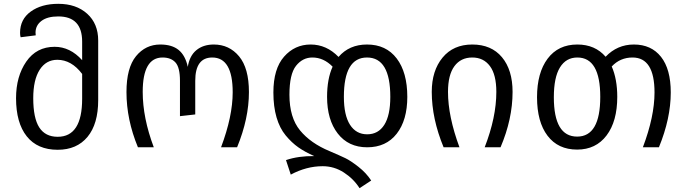

<svg xmlns="http://www.w3.org/2000/svg" viewBox="-20 -771 3595 1005"><path d="M285 -751Q379 -751 436.5 -699Q494 -647 494 -559V-247Q494 -122 438 -54.5Q382 13 282 13Q176 13 120 -57.5Q64 -128 64 -257Q64 -371 117.5 -448.5Q171 -526 266 -526Q347 -526 410 -456V-553Q410 -685 285 -685Q228 -685 197 -661.5Q166 -638 166 -600Q166 -593 167 -586L88 -576Q85 -586 85 -599Q85 -670 141 -710.5Q197 -751 285 -751ZM282 -55Q410 -55 410 -254V-384Q354 -458 280 -458Q221 -458 187.5 -405.5Q154 -353 154 -257Q154 -153 185.5 -104Q217 -55 282 -55Z M702 0Q642 -145 642 -289Q642 -416 692 -477Q742 -538 819 -538Q880 -538 915 -509.5Q950 -481 963 -421Q972 -479 1008 -508.5Q1044 -538 1099 -538Q1180 -538 1231.5 -476Q1283 -414 1283 -289Q1283 -151 1221 0H1137Q1198 -162 1198 -288Q1198 -470 1091 -470Q1002 -470 1002 -348V-172L922 -163V-348Q922 -418 898.5 -444Q875 -470 831 -470Q727 -470 727 -290Q727 -154 785 0Z M1902 0Q1804 0 1748 -72Q1692 -144 1692 -264Q1692 -358 1721 -422Q1674 -470 1615 -470Q1564 -470 1529.5 -426.5Q1495 -383 1495 -275Q1495 -156 1550.5 -88.5Q1606 -21 1705 20Q1761 44 1788 57Q1815 70 1856 102Q1897 134 1923 174L1862 214Q1831 165 1780 132Q1729 99 1669 99Q1584 99 1502 143L1477 67Q1542 45 1625 46Q1577 25 1542 0.5Q1507 -24 1475.5 -62Q1444 -100 1427.5 -156.5Q1411 -213 1411 -287Q1411 -411 1467 -474.5Q1523 -538 1606 -538Q1689 -538 1752 -473Q1808 -538 1901 -538Q2001 -538 2056.5 -465Q2112 -392 2112 -264Q2112 -142 2056.5 -71Q2001 0 1902 0ZM1901 -470Q1780 -470 1780 -264Q1780 -168 1812 -118Q1844 -68 1902 -68Q1960 -68 1991.5 -117.5Q2023 -167 2023 -264Q2023 -470 1901 -470Z M2240 -290Q2240 -401 2296.5 -469.5Q2353 -538 2452 -538Q2552 -538 2607.5 -471.5Q2663 -405 2663 -290Q2663 -148 2600 0H2517Q2578 -157 2578 -290Q2578 -380 2544.5 -425Q2511 -470 2452 -470Q2392 -470 2358.5 -424.5Q2325 -379 2325 -290Q2325 -162 2385 0H2302Q2240 -150 2240 -290Z M3298 -538Q3389 -538 3440 -473.5Q3491 -409 3491 -287Q3491 -151 3429 0H3345Q3406 -161 3406 -287Q3406 -470 3291 -470Q3226 -470 3182 -423Q3211 -357 3211 -264Q3211 -136 3155 -62Q3099 12 3001 12Q2901 12 2846 -60.5Q2791 -133 2791 -262Q2791 -390 2846.5 -464Q2902 -538 3002 -538Q3095 -538 3150 -474Q3211 -538 3298 -538ZM3001 -56Q3122 -56 3122 -264Q3122 -470 3002 -470Q2943 -470 2911 -418Q2879 -366 2879 -262Q2879 -56 3001 -56Z"/></svg>

Font: FiraGO Book
Style: Regular
Weight: 350
Designer: bBox Type
Foundry: bBox Type GmbH
Version: Version 1.001;PS 001.001;hotconv 1.0.88;makeotf.lib2.5.64775